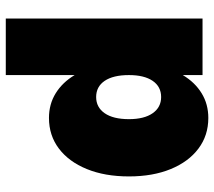

<svg xmlns="http://www.w3.org/2000/svg" viewBox="-58 -502 722 647"><g transform="rotate(90 303.5 -179.0)"><path d="M43 -500H233.5V-433.5Q258 -474.5 294.8 -497Q331.5 -519.5 378 -519.5Q437 -519.5 481.2 -486.2Q525.5 -453 550.2 -392.8Q575 -332.5 575 -252Q575 -171 550.2 -110.2Q525.5 -49.5 481.2 -16Q437 17.5 378 17.5Q331.5 17.5 294.8 -5.2Q258 -28 233.5 -69V163H43ZM382 -252Q382 -303.5 362 -332Q342 -360.5 307.5 -360.5Q272.5 -360.5 253 -332Q233.5 -303.5 233.5 -252Q233.5 -199 253 -170.2Q272.5 -141.5 307.5 -141.5Q342 -141.5 362 -170.2Q382 -199 382 -252Z"/></g></svg>

Font: Overused Grotesk Black
Style: Regular
Weight: 900
Version: Version 0.004